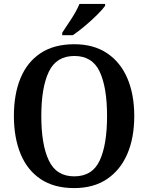

<svg xmlns="http://www.w3.org/2000/svg" viewBox="-20 -951 758 981"><path d="M359 10Q256 10 187.5 -36Q119 -82 85 -165Q51 -248 51 -359Q51 -470 85 -552Q119 -634 187.5 -679.5Q256 -725 360 -725Q458 -725 526.5 -679.5Q595 -634 630.5 -551.5Q666 -469 666 -358Q666 -247 630.5 -164.5Q595 -82 526.5 -36Q458 10 359 10ZM359 -50Q452 -50 489.5 -131Q527 -212 527 -358Q527 -504 489.5 -584.5Q452 -665 360 -665Q268 -665 229.5 -584.5Q191 -504 191 -358Q191 -212 229.5 -131Q268 -50 359 -50ZM298 -784Q319 -815 345.5 -856Q372 -897 386 -931H517V-921Q505 -904 476.5 -875.5Q448 -847 414 -818.5Q380 -790 352 -771H298Z"/></svg>

Font: Noto Serif Bengali SemiCondensed SemiBold
Style: Regular
Weight: 600
Width: 4
Designer: Juan Bruce, Universal Thirst, Indian Type Foundry and the Monotype Design Team.
Foundry: Monotype Imaging Inc.
Version: Version 2.003; ttfautohint (v1.8.4.7-5d5b)